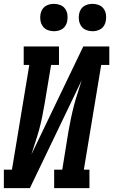

<svg xmlns="http://www.w3.org/2000/svg" viewBox="-39 -976 587 996"><path d="M-19 0V-96H23L113 -639H84V-735H267V-639H226L193 -441Q187 -407 180.5 -373.5Q174 -340 165 -307Q156 -274 145 -241Q134 -208 124 -175L393 -735H528V-639H486L396 -96H425V0H242V-96H284L316 -294Q322 -328 329 -361.5Q336 -395 344.5 -428Q353 -461 364 -494Q375 -527 385 -560L116 0ZM441 -814Q424 -814 408.5 -820Q393 -826 383.5 -839Q374 -852 371 -868.5Q368 -885 371 -902Q373 -914 379 -925Q385 -936 395 -943Q405 -950 417 -953Q429 -956 441 -956Q458 -956 473.5 -950Q489 -944 498.5 -931Q508 -918 510.5 -901.5Q513 -885 510 -868Q508 -856 502 -845Q496 -834 486 -827Q476 -820 464 -817Q452 -814 441 -814ZM241 -814Q224 -814 208.5 -820Q193 -826 183.5 -839Q174 -852 171 -868.5Q168 -885 171 -902Q173 -914 179 -925Q185 -936 195 -943Q205 -950 217 -953Q229 -956 241 -956Q258 -956 273.5 -950Q289 -944 298.5 -931Q308 -918 310.5 -901.5Q313 -885 310 -868Q308 -856 302 -845Q296 -834 286 -827Q276 -820 264 -817Q252 -814 241 -814Z"/></svg>

Font: Iosevka Gothic
Style: Bold Italic
Weight: 700
Italic angle: -9°
Monospace: yes
Designer: Belleve Invis
Foundry: Belleve Invis
Version: Version 15.5.1; ttfautohint (v1.8.4)